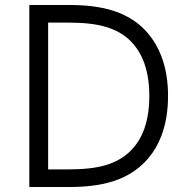

<svg xmlns="http://www.w3.org/2000/svg" viewBox="-20 -751 744 771"><path d="M97.7 -731H256.8Q360.8 -731 431.2 -709Q501.5 -687 549.3 -643.1Q601.1 -595.2 627.9 -525.4Q654.8 -455.6 654.8 -365.7Q654.8 -275.4 627.9 -205.3Q601.1 -135.3 549.3 -88.4Q501.5 -44.4 431.2 -22.2Q360.8 0 256.8 0H97.7ZM256.8 -70.8Q347.7 -70.8 405.3 -88.1Q462.9 -105.5 501 -142.1Q579.6 -216.8 579.6 -365.7Q579.6 -513.7 501 -589.4Q463.4 -625.5 405.8 -642.8Q348.1 -660.2 256.8 -660.2H173.3V-70.8Z"/></svg>

Font: Glacial Indifference
Style: Regular
Weight: 400
Designer: Alfredo Marco Pradil
Foundry: Alfredo Marco Pradil
Version: Version 1.312